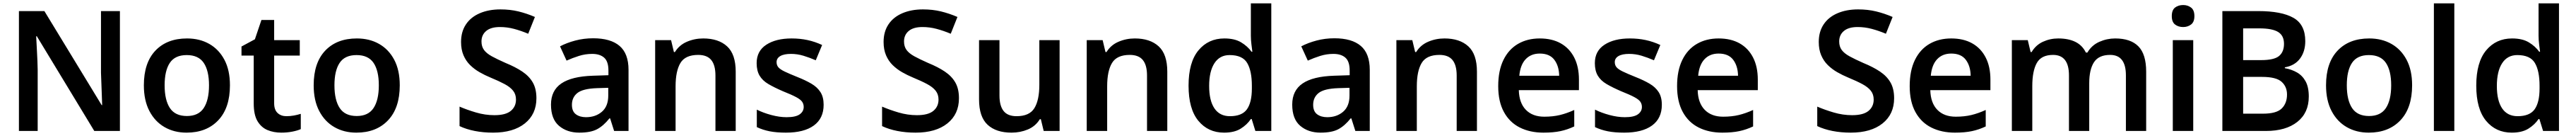

<svg xmlns="http://www.w3.org/2000/svg" viewBox="-20 -780 15381 810"><path d="M696 0H543L200 -564H196Q198 -520 201 -468.5Q204 -417 205 -364V0H93V-714H245L587 -154H590Q589 -179 588 -211.5Q587 -244 585.5 -279Q584 -314 583 -347V-714H696Z M1353 -272Q1353 -137 1283 -63.5Q1213 10 1094 10Q1020 10 962.5 -23Q905 -56 872 -119Q839 -182 839 -272Q839 -406 908 -478.5Q977 -551 1097 -551Q1172 -551 1229.5 -518.5Q1287 -486 1320 -424Q1353 -362 1353 -272ZM963 -272Q963 -184 994.5 -136.5Q1026 -89 1096 -89Q1165 -89 1196.5 -136.5Q1228 -184 1228 -272Q1228 -359 1196.5 -405.5Q1165 -452 1095 -452Q1025 -452 994 -405.5Q963 -359 963 -272Z M1690 -88Q1713 -88 1735 -92Q1757 -96 1776 -102V-11Q1756 -2 1725 4Q1694 10 1660 10Q1614 10 1577 -5.5Q1540 -21 1517.5 -58.5Q1495 -96 1495 -164V-449H1422V-503L1502 -546L1541 -661H1617V-541H1770V-449H1617V-165Q1617 -126 1637.5 -107Q1658 -88 1690 -88Z M2367 -272Q2367 -137 2297 -63.5Q2227 10 2108 10Q2034 10 1976.5 -23Q1919 -56 1886 -119Q1853 -182 1853 -272Q1853 -406 1922 -478.5Q1991 -551 2111 -551Q2186 -551 2243.5 -518.5Q2301 -486 2334 -424Q2367 -362 2367 -272ZM1977 -272Q1977 -184 2008.5 -136.5Q2040 -89 2110 -89Q2179 -89 2210.5 -136.5Q2242 -184 2242 -272Q2242 -359 2210.5 -405.5Q2179 -452 2109 -452Q2039 -452 2008 -405.5Q1977 -359 1977 -272Z M3183 -195Q3183 -100 3114 -45Q3045 10 2924 10Q2866 10 2815 0Q2764 -10 2724 -29V-145Q2768 -126 2822.5 -110Q2877 -94 2932 -94Q2999 -94 3030 -119.5Q3061 -145 3061 -187Q3061 -218 3044 -239.5Q3027 -261 2993.5 -279Q2960 -297 2909 -318Q2875 -332 2843.5 -350Q2812 -368 2787 -392.5Q2762 -417 2747.5 -451Q2733 -485 2733 -530Q2733 -591 2762 -634.5Q2791 -678 2844.5 -701Q2898 -724 2968 -724Q3026 -724 3075.5 -712Q3125 -700 3174 -679L3134 -579Q3091 -597 3049.5 -608Q3008 -619 2965 -619Q2911 -619 2883 -595.5Q2855 -572 2855 -533Q2855 -503 2870 -482.5Q2885 -462 2917 -444.5Q2949 -427 2999 -405Q3058 -381 3099 -353.5Q3140 -326 3161.5 -288.5Q3183 -251 3183 -195Z M3522 -552Q3626 -552 3679.5 -506.5Q3733 -461 3733 -364V0H3647L3623 -75H3619Q3584 -31 3545.5 -10.5Q3507 10 3439 10Q3366 10 3318 -30.5Q3270 -71 3270 -157Q3270 -241 3332 -283Q3394 -325 3520 -329L3613 -332V-360Q3613 -414 3587.5 -436.5Q3562 -459 3516 -459Q3475 -459 3437 -447Q3399 -435 3363 -419L3324 -504Q3364 -525 3415 -538.5Q3466 -552 3522 -552ZM3545 -255Q3460 -252 3427.5 -226Q3395 -200 3395 -156Q3395 -117 3418.5 -99.5Q3442 -82 3479 -82Q3536 -82 3574 -114.5Q3612 -147 3612 -211V-257Z M4179 -551Q4270 -551 4321.5 -504Q4373 -457 4373 -353V0H4252V-330Q4252 -392 4227 -422.5Q4202 -453 4149 -453Q4072 -453 4043 -405Q4014 -357 4014 -266V0H3892V-541H3987L4004 -470H4010Q4036 -512 4082 -531.5Q4128 -551 4179 -551Z M4898 -156Q4898 -75 4839.5 -32.5Q4781 10 4673 10Q4617 10 4576 2Q4535 -6 4499 -23V-127Q4537 -108 4585.5 -95Q4634 -82 4677 -82Q4731 -82 4755 -99Q4779 -116 4779 -143Q4779 -160 4770 -173.5Q4761 -187 4734 -201.5Q4707 -216 4654 -237Q4603 -259 4568 -279.5Q4533 -300 4515.5 -329.5Q4498 -359 4498 -404Q4498 -476 4555.5 -513.5Q4613 -551 4707 -551Q4757 -551 4801.5 -541.5Q4846 -532 4889 -512L4851 -421Q4814 -437 4777.5 -448Q4741 -459 4703 -459Q4661 -459 4639 -446Q4617 -433 4617 -410Q4617 -392 4627.5 -379.5Q4638 -367 4665 -354Q4692 -341 4742 -321Q4790 -302 4825 -281.5Q4860 -261 4879 -231.5Q4898 -202 4898 -156Z M5706 -195Q5706 -100 5637 -45Q5568 10 5447 10Q5389 10 5338 0Q5287 -10 5247 -29V-145Q5291 -126 5345.5 -110Q5400 -94 5455 -94Q5522 -94 5553 -119.5Q5584 -145 5584 -187Q5584 -218 5567 -239.5Q5550 -261 5516.5 -279Q5483 -297 5432 -318Q5398 -332 5366.5 -350Q5335 -368 5310 -392.5Q5285 -417 5270.5 -451Q5256 -485 5256 -530Q5256 -591 5285 -634.5Q5314 -678 5367.5 -701Q5421 -724 5491 -724Q5549 -724 5598.5 -712Q5648 -700 5697 -679L5657 -579Q5614 -597 5572.5 -608Q5531 -619 5488 -619Q5434 -619 5406 -595.5Q5378 -572 5378 -533Q5378 -503 5393 -482.5Q5408 -462 5440 -444.5Q5472 -427 5522 -405Q5581 -381 5622 -353.5Q5663 -326 5684.5 -288.5Q5706 -251 5706 -195Z M6307 -541V0H6212L6195 -70H6189Q6163 -28 6117.5 -9Q6072 10 6020 10Q5928 10 5877 -37Q5826 -84 5826 -188V-541H5948V-211Q5948 -150 5972.5 -119Q5997 -88 6050 -88Q6127 -88 6156.5 -136Q6186 -184 6186 -275V-541Z M6756 -551Q6847 -551 6898.5 -504Q6950 -457 6950 -353V0H6829V-330Q6829 -392 6804 -422.5Q6779 -453 6726 -453Q6649 -453 6620 -405Q6591 -357 6591 -266V0H6469V-541H6564L6581 -470H6587Q6613 -512 6659 -531.5Q6705 -551 6756 -551Z M7289 10Q7194 10 7135.5 -60.5Q7077 -131 7077 -270Q7077 -409 7136 -480Q7195 -551 7291 -551Q7352 -551 7390.5 -528Q7429 -505 7453 -472H7458Q7456 -487 7452.5 -515Q7449 -543 7449 -567V-760H7571V0H7476L7454 -71H7449Q7426 -37 7388 -13.5Q7350 10 7289 10ZM7324 -88Q7396 -88 7425.5 -129Q7455 -170 7455 -253V-269Q7455 -358 7427 -405Q7399 -452 7322 -452Q7263 -452 7231.5 -403.5Q7200 -355 7200 -268Q7200 -181 7231.5 -134.5Q7263 -88 7324 -88Z M7948 -552Q8052 -552 8105.5 -506.5Q8159 -461 8159 -364V0H8073L8049 -75H8045Q8010 -31 7971.5 -10.5Q7933 10 7865 10Q7792 10 7744 -30.5Q7696 -71 7696 -157Q7696 -241 7758 -283Q7820 -325 7946 -329L8039 -332V-360Q8039 -414 8013.5 -436.5Q7988 -459 7942 -459Q7901 -459 7863 -447Q7825 -435 7789 -419L7750 -504Q7790 -525 7841 -538.5Q7892 -552 7948 -552ZM7971 -255Q7886 -252 7853.5 -226Q7821 -200 7821 -156Q7821 -117 7844.5 -99.5Q7868 -82 7905 -82Q7962 -82 8000 -114.5Q8038 -147 8038 -211V-257Z M8605 -551Q8696 -551 8747.5 -504Q8799 -457 8799 -353V0H8678V-330Q8678 -392 8653 -422.5Q8628 -453 8575 -453Q8498 -453 8469 -405Q8440 -357 8440 -266V0H8318V-541H8413L8430 -470H8436Q8462 -512 8508 -531.5Q8554 -551 8605 -551Z M9174 -551Q9247 -551 9299 -522Q9351 -493 9379.5 -438Q9408 -383 9408 -306V-243H9049Q9051 -167 9091 -126Q9131 -85 9201 -85Q9253 -85 9294.5 -95Q9336 -105 9380 -125V-27Q9340 -8 9297.5 1Q9255 10 9196 10Q9116 10 9055 -20.5Q8994 -51 8960 -113Q8926 -175 8926 -267Q8926 -359 8957 -422.5Q8988 -486 9044 -518.5Q9100 -551 9174 -551ZM9174 -461Q9122 -461 9090 -427.5Q9058 -394 9052 -329H9290Q9289 -387 9261 -424Q9233 -461 9174 -461Z M9903 -156Q9903 -75 9844.5 -32.5Q9786 10 9678 10Q9622 10 9581 2Q9540 -6 9504 -23V-127Q9542 -108 9590.5 -95Q9639 -82 9682 -82Q9736 -82 9760 -99Q9784 -116 9784 -143Q9784 -160 9775 -173.5Q9766 -187 9739 -201.5Q9712 -216 9659 -237Q9608 -259 9573 -279.5Q9538 -300 9520.5 -329.5Q9503 -359 9503 -404Q9503 -476 9560.5 -513.5Q9618 -551 9712 -551Q9762 -551 9806.5 -541.5Q9851 -532 9894 -512L9856 -421Q9819 -437 9782.5 -448Q9746 -459 9708 -459Q9666 -459 9644 -446Q9622 -433 9622 -410Q9622 -392 9632.5 -379.5Q9643 -367 9670 -354Q9697 -341 9747 -321Q9795 -302 9830 -281.5Q9865 -261 9884 -231.5Q9903 -202 9903 -156Z M10242 -551Q10315 -551 10367 -522Q10419 -493 10447.5 -438Q10476 -383 10476 -306V-243H10117Q10119 -167 10159 -126Q10199 -85 10269 -85Q10321 -85 10362.5 -95Q10404 -105 10448 -125V-27Q10408 -8 10365.5 1Q10323 10 10264 10Q10184 10 10123 -20.5Q10062 -51 10028 -113Q9994 -175 9994 -267Q9994 -359 10025 -422.5Q10056 -486 10112 -518.5Q10168 -551 10242 -551ZM10242 -461Q10190 -461 10158 -427.5Q10126 -394 10120 -329H10358Q10357 -387 10329 -424Q10301 -461 10242 -461Z M11290 -195Q11290 -100 11221 -45Q11152 10 11031 10Q10973 10 10922 0Q10871 -10 10831 -29V-145Q10875 -126 10929.5 -110Q10984 -94 11039 -94Q11106 -94 11137 -119.5Q11168 -145 11168 -187Q11168 -218 11151 -239.5Q11134 -261 11100.5 -279Q11067 -297 11016 -318Q10982 -332 10950.5 -350Q10919 -368 10894 -392.5Q10869 -417 10854.5 -451Q10840 -485 10840 -530Q10840 -591 10869 -634.5Q10898 -678 10951.5 -701Q11005 -724 11075 -724Q11133 -724 11182.5 -712Q11232 -700 11281 -679L11241 -579Q11198 -597 11156.5 -608Q11115 -619 11072 -619Q11018 -619 10990 -595.5Q10962 -572 10962 -533Q10962 -503 10977 -482.5Q10992 -462 11024 -444.5Q11056 -427 11106 -405Q11165 -381 11206 -353.5Q11247 -326 11268.5 -288.5Q11290 -251 11290 -195Z M11631 -551Q11704 -551 11756 -522Q11808 -493 11836.5 -438Q11865 -383 11865 -306V-243H11506Q11508 -167 11548 -126Q11588 -85 11658 -85Q11710 -85 11751.5 -95Q11793 -105 11837 -125V-27Q11797 -8 11754.5 1Q11712 10 11653 10Q11573 10 11512 -20.5Q11451 -51 11417 -113Q11383 -175 11383 -267Q11383 -359 11414 -422.5Q11445 -486 11501 -518.5Q11557 -551 11631 -551ZM11631 -461Q11579 -461 11547 -427.5Q11515 -394 11509 -329H11747Q11746 -387 11718 -424Q11690 -461 11631 -461Z M12610 -551Q12702 -551 12748.5 -504Q12795 -457 12795 -353V0H12674V-331Q12674 -453 12580 -453Q12512 -453 12483.5 -409.5Q12455 -366 12455 -284V0H12334V-331Q12334 -453 12239 -453Q12169 -453 12142 -405Q12115 -357 12115 -267V0H11993V-541H12088L12105 -470H12111Q12136 -512 12179 -531.5Q12222 -551 12270 -551Q12331 -551 12372.5 -530.5Q12414 -510 12435 -467H12444Q12470 -511 12515.5 -531Q12561 -551 12610 -551Z M13076 -541V0H12954V-541ZM13016 -750Q13043 -750 13063 -735Q13083 -720 13083 -684Q13083 -649 13063 -634Q13043 -619 13016 -619Q12987 -619 12967.5 -634Q12948 -649 12948 -684Q12948 -720 12967.5 -735Q12987 -750 13016 -750Z M13464 -714Q13603 -714 13674 -674Q13745 -634 13745 -535Q13745 -473 13713.5 -431Q13682 -389 13623 -379V-374Q13663 -367 13695.5 -348.5Q13728 -330 13747 -295.5Q13766 -261 13766 -205Q13766 -108 13697.5 -54Q13629 0 13510 0H13250V-714ZM13481 -422Q13559 -422 13588.5 -446.5Q13618 -471 13618 -519Q13618 -568 13583 -589.5Q13548 -611 13471 -611H13374V-422ZM13374 -322V-103H13493Q13573 -103 13604.5 -134Q13636 -165 13636 -217Q13636 -264 13603.5 -293Q13571 -322 13487 -322Z M14383 -272Q14383 -137 14313 -63.5Q14243 10 14124 10Q14050 10 13992.5 -23Q13935 -56 13902 -119Q13869 -182 13869 -272Q13869 -406 13938 -478.5Q14007 -551 14127 -551Q14202 -551 14259.5 -518.5Q14317 -486 14350 -424Q14383 -362 14383 -272ZM13993 -272Q13993 -184 14024.5 -136.5Q14056 -89 14126 -89Q14195 -89 14226.5 -136.5Q14258 -184 14258 -272Q14258 -359 14226.5 -405.5Q14195 -452 14125 -452Q14055 -452 14024 -405.5Q13993 -359 13993 -272Z M14635 0H14513V-760H14635Z M14978 10Q14883 10 14824.5 -60.5Q14766 -131 14766 -270Q14766 -409 14825 -480Q14884 -551 14980 -551Q15041 -551 15079.5 -528Q15118 -505 15142 -472H15147Q15145 -487 15141.5 -515Q15138 -543 15138 -567V-760H15260V0H15165L15143 -71H15138Q15115 -37 15077 -13.5Q15039 10 14978 10ZM15013 -88Q15085 -88 15114.5 -129Q15144 -170 15144 -253V-269Q15144 -358 15116 -405Q15088 -452 15011 -452Q14952 -452 14920.5 -403.5Q14889 -355 14889 -268Q14889 -181 14920.5 -134.5Q14952 -88 15013 -88Z"/></svg>

Font: Noto Sans Sundanese SemiBold
Style: Regular
Weight: 600
Version: Version 2.003